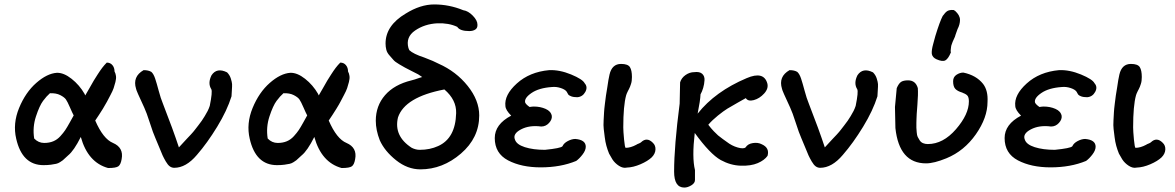

<svg xmlns="http://www.w3.org/2000/svg" viewBox="-20 -736 5295 865"><path d="M53 -111Q37 -179 66 -249.5Q95 -320 143.5 -362.5Q192 -405 236 -408Q267 -409 302.5 -381Q338 -353 361 -313L364 -306Q368 -312 382.5 -338Q397 -364 402.5 -373Q408 -382 419.5 -400Q431 -418 440.5 -430.5Q450 -443 461 -454Q477 -454 486.5 -442.5Q496 -431 496 -414Q501 -405 502.5 -393.5Q504 -382 500 -366.5Q496 -351 492 -339Q488 -327 477.5 -307.5Q467 -288 462 -278Q457 -268 443.5 -246Q430 -224 426 -218.5Q422 -213 409 -193Q445 -110 489 -92Q538 -71 528 -19Q524 5 513.5 13Q503 21 467 21Q376 -4 344 -119Q313 -57 287 -36Q283 -33 275 -25Q267 -17 263 -14Q259 -11 250.5 -5.5Q242 0 233 2Q224 4 209.5 6Q195 8 176 8Q80 8 53 -111ZM134 -112Q153 -92 179 -92Q202 -92 220 -99.5Q238 -107 252 -122.5Q266 -138 274 -150Q282 -162 294.5 -184.5Q307 -207 312 -216Q306 -227 295 -252.5Q284 -278 277 -288Q270 -298 251.5 -307.5Q233 -317 205 -316Q190 -303 174 -281.5Q158 -260 142 -211.5Q126 -163 134 -112Z M765 20Q754 20 745 13.5Q736 7 727 -8.5Q718 -24 712.5 -36Q707 -48 696.5 -74.5Q686 -101 680 -114Q670 -136 655 -183Q640 -230 630 -251Q593 -330 593 -336Q576 -391 627 -420Q649 -420 662 -412Q672 -403 679 -382Q686 -361 695 -327Q704 -293 714 -269Q760 -151 786 -72Q790 -76 803.5 -91Q817 -106 822 -111Q827 -116 839.5 -129.5Q852 -143 857.5 -150.5Q863 -158 873 -170.5Q883 -183 889 -192Q895 -201 902.5 -213Q910 -225 915.5 -236Q921 -247 925 -259Q938 -323 932 -334Q915 -361 933 -397Q957 -433 1003 -410Q1015 -398 1020 -382Q1025 -366 1025.5 -357Q1026 -348 1024.5 -327.5Q1023 -307 1023 -302Q1003 -238 958.5 -165Q914 -92 867 -38Q818 20 765 20Z M1105 -111Q1089 -179 1118 -249.5Q1147 -320 1195.5 -362.5Q1244 -405 1288 -408Q1319 -409 1354.5 -381Q1390 -353 1413 -313L1416 -306Q1420 -312 1434.5 -338Q1449 -364 1454.5 -373Q1460 -382 1471.5 -400Q1483 -418 1492.5 -430.5Q1502 -443 1513 -454Q1529 -454 1538.5 -442.5Q1548 -431 1548 -414Q1553 -405 1554.5 -393.5Q1556 -382 1552 -366.5Q1548 -351 1544 -339Q1540 -327 1529.5 -307.5Q1519 -288 1514 -278Q1509 -268 1495.5 -246Q1482 -224 1478 -218.5Q1474 -213 1461 -193Q1497 -110 1541 -92Q1590 -71 1580 -19Q1576 5 1565.5 13Q1555 21 1519 21Q1428 -4 1396 -119Q1365 -57 1339 -36Q1335 -33 1327 -25Q1319 -17 1315 -14Q1311 -11 1302.5 -5.5Q1294 0 1285 2Q1276 4 1261.5 6Q1247 8 1228 8Q1132 8 1105 -111ZM1186 -112Q1205 -92 1231 -92Q1254 -92 1272 -99.5Q1290 -107 1304 -122.5Q1318 -138 1326 -150Q1334 -162 1346.5 -184.5Q1359 -207 1364 -216Q1358 -227 1347 -252.5Q1336 -278 1329 -288Q1322 -298 1303.5 -307.5Q1285 -317 1257 -316Q1242 -303 1226 -281.5Q1210 -260 1194 -211.5Q1178 -163 1186 -112Z M1673 -192Q1673 -259 1714.5 -307Q1756 -355 1834 -374Q1847 -377 1869 -385L1882 -389L1864 -401Q1860 -403 1835.5 -415.5Q1811 -428 1804.5 -431.5Q1798 -435 1778.5 -446.5Q1759 -458 1752.5 -466Q1746 -474 1735 -486Q1724 -498 1720.5 -511.5Q1717 -525 1717 -540Q1717 -621 1808 -675Q1874 -716 1936 -716Q2004 -716 2067 -690Q2089 -687 2110 -665.5Q2131 -644 2131 -625Q2132 -610 2121.5 -603Q2111 -596 2094 -596Q2052 -596 2040 -615Q2002 -633 1950 -631Q1893 -628 1850 -598.5Q1807 -569 1820 -520L1824 -510Q1842 -493 1891 -477Q1936 -460 1956 -449Q2035 -414 2087 -349Q2139 -284 2139 -216Q2139 -115 2056.5 -44Q1974 27 1874 27Q1816 27 1764.5 -14Q1713 -55 1691 -104Q1673 -150 1673 -192ZM1773 -207Q1753 -123 1835 -70Q1853 -61 1871 -61Q1917 -61 1954 -78Q2032 -113 2035 -226Q2037 -286 1982 -333Q1804 -299 1773 -207Z M2416 18Q2329 18 2269 -13.5Q2209 -45 2209 -114Q2209 -176 2283 -215Q2258 -240 2257 -258Q2251 -308 2308.5 -360Q2366 -412 2454 -420Q2501 -422 2553 -400.5Q2605 -379 2614 -361Q2629 -344 2617 -322Q2605 -300 2581 -298Q2564 -298 2553.5 -302Q2543 -306 2540 -310.5Q2537 -315 2533 -323Q2526 -333 2506 -339.5Q2486 -346 2467 -344Q2408 -340 2374.5 -317Q2341 -294 2346 -274Q2350 -265 2366 -254Q2378 -256 2385 -256Q2414 -256 2438 -245.5Q2462 -235 2466 -214Q2468 -198 2453.5 -182Q2439 -166 2418 -166Q2365 -173 2327 -153Q2289 -133 2300 -107Q2307 -85 2344.5 -73Q2382 -61 2435 -61Q2506 -68 2514 -77Q2520 -91 2538 -100.5Q2556 -110 2572 -110Q2619 -106 2619 -75Q2619 -59 2605 -40.5Q2591 -22 2576 -11Q2506 18 2416 18Z M2804 19Q2787 23 2768.5 11Q2750 -1 2739 -18L2724 -44Q2717 -61 2712 -79Q2707 -97 2704.5 -118Q2702 -139 2700 -154.5Q2698 -170 2699.5 -194.5Q2701 -219 2701.5 -231Q2702 -243 2705.5 -270.5Q2709 -298 2710 -305.5Q2711 -313 2716 -342.5Q2721 -372 2721 -375L2726 -400Q2737 -448 2778 -448Q2809 -448 2818 -433.5Q2827 -419 2827 -389Q2827 -380 2826 -372Q2825 -364 2822.5 -357Q2820 -350 2818.5 -345.5Q2817 -341 2813.5 -334.5Q2810 -328 2809 -326Q2803 -314 2801 -307Q2788 -260 2788 -162Q2788 -146 2791.5 -108Q2795 -70 2799 -70Q2821 -70 2847 -84Q2849 -86 2857 -89Q2865 -92 2868 -95Q2894 -120 2921 -93Q2934 -81 2933 -62Q2932 -43 2916 -27Q2898 -10 2865.5 4Q2833 18 2804 19Z M3111 75Q3111 89 3094.5 99Q3078 109 3063 109Q3017 109 3017 37Q3017 -77 3042 -269L3044 -365Q3050 -385 3068.5 -398Q3087 -411 3108 -411Q3132 -414 3143.5 -403.5Q3155 -393 3154 -375Q3153 -357 3148 -340Q3143 -323 3136 -311Q3135 -284 3123 -224Q3202 -324 3344 -384Q3421 -417 3437 -360Q3443 -337 3422.5 -314.5Q3402 -292 3376 -285Q3350 -278 3340 -294Q3335 -291 3304.5 -274Q3274 -257 3257 -246.5Q3240 -236 3214.5 -215.5Q3189 -195 3171 -174Q3183 -158 3196 -144.5Q3209 -131 3215 -126Q3221 -121 3236.5 -109.5Q3252 -98 3254 -97Q3277 -79 3303.5 -71.5Q3330 -64 3339 -72Q3349 -88 3372 -91.5Q3395 -95 3412 -86Q3448 -70 3438 -34Q3424 -14 3393.5 -1Q3363 12 3317 10.5Q3271 9 3227 -15Q3179 -42 3110 -137Q3097 -26 3111 30Z M3675 20Q3664 20 3655 13.5Q3646 7 3637 -8.5Q3628 -24 3622.5 -36Q3617 -48 3606.5 -74.5Q3596 -101 3590 -114Q3580 -136 3565 -183Q3550 -230 3540 -251Q3503 -330 3503 -336Q3486 -391 3537 -420Q3559 -420 3572 -412Q3582 -403 3589 -382Q3596 -361 3605 -327Q3614 -293 3624 -269Q3670 -151 3696 -72Q3700 -76 3713.5 -91Q3727 -106 3732 -111Q3737 -116 3749.5 -129.5Q3762 -143 3767.5 -150.5Q3773 -158 3783 -170.5Q3793 -183 3799 -192Q3805 -201 3812.5 -213Q3820 -225 3825.5 -236Q3831 -247 3835 -259Q3848 -323 3842 -334Q3825 -361 3843 -397Q3867 -433 3913 -410Q3925 -398 3930 -382Q3935 -366 3935.5 -357Q3936 -348 3934.5 -327.5Q3933 -307 3933 -302Q3913 -238 3868.5 -165Q3824 -92 3777 -38Q3728 20 3675 20Z M4152 0Q4031 0 4014 -159L4012 -254L4020 -339Q4029 -360 4039.5 -367Q4050 -374 4071 -374Q4105 -374 4115 -339Q4117 -312 4113 -263Q4109 -214 4109 -200Q4109 -197 4108.5 -182Q4108 -167 4108.5 -160.5Q4109 -154 4110 -140Q4111 -126 4114.5 -119Q4118 -112 4123.5 -103.5Q4129 -95 4138.5 -91Q4148 -87 4160 -87Q4229 -87 4287 -154Q4345 -221 4345 -279Q4345 -295 4340 -303Q4335 -311 4319 -317L4315 -319Q4294 -325 4284 -335.5Q4274 -346 4274 -370Q4274 -389 4289 -399Q4304 -409 4320 -409Q4378 -397 4409 -358Q4432 -328 4429 -277Q4429 -206 4376.5 -131Q4324 -56 4244 -23Q4188 0 4152 0ZM4178 -493Q4176 -509 4184.5 -539Q4193 -569 4194 -574Q4214 -639 4227 -664Q4239 -681 4248.5 -686.5Q4258 -692 4276 -691L4283 -687Q4305 -667 4305 -646.5Q4305 -626 4294 -605Q4283 -575 4282 -570Q4281 -567 4277 -559Q4273 -551 4272 -548Q4271 -545 4268 -537Q4265 -529 4265 -526Q4265 -523 4263.5 -514Q4262 -505 4264 -500Q4252 -471 4239 -464Q4226 -457 4199 -469Q4181 -477 4178 -493Z M4713 18Q4626 18 4566 -13.5Q4506 -45 4506 -114Q4506 -176 4580 -215Q4555 -240 4554 -258Q4548 -308 4605.5 -360Q4663 -412 4751 -420Q4798 -422 4850 -400.5Q4902 -379 4911 -361Q4926 -344 4914 -322Q4902 -300 4878 -298Q4861 -298 4850.5 -302Q4840 -306 4837 -310.5Q4834 -315 4830 -323Q4823 -333 4803 -339.5Q4783 -346 4764 -344Q4705 -340 4671.5 -317Q4638 -294 4643 -274Q4647 -265 4663 -254Q4675 -256 4682 -256Q4711 -256 4735 -245.5Q4759 -235 4763 -214Q4765 -198 4750.5 -182Q4736 -166 4715 -166Q4662 -173 4624 -153Q4586 -133 4597 -107Q4604 -85 4641.5 -73Q4679 -61 4732 -61Q4803 -68 4811 -77Q4817 -91 4835 -100.5Q4853 -110 4869 -110Q4916 -106 4916 -75Q4916 -59 4902 -40.5Q4888 -22 4873 -11Q4803 18 4713 18Z M5101 19Q5084 23 5065.5 11Q5047 -1 5036 -18L5021 -44Q5014 -61 5009 -79Q5004 -97 5001.5 -118Q4999 -139 4997 -154.5Q4995 -170 4996.5 -194.5Q4998 -219 4998.5 -231Q4999 -243 5002.5 -270.5Q5006 -298 5007 -305.5Q5008 -313 5013 -342.5Q5018 -372 5018 -375L5023 -400Q5034 -448 5075 -448Q5106 -448 5115 -433.5Q5124 -419 5124 -389Q5124 -380 5123 -372Q5122 -364 5119.5 -357Q5117 -350 5115.5 -345.5Q5114 -341 5110.5 -334.5Q5107 -328 5106 -326Q5100 -314 5098 -307Q5085 -260 5085 -162Q5085 -146 5088.5 -108Q5092 -70 5096 -70Q5118 -70 5144 -84Q5146 -86 5154 -89Q5162 -92 5165 -95Q5191 -120 5218 -93Q5231 -81 5230 -62Q5229 -43 5213 -27Q5195 -10 5162.5 4Q5130 18 5101 19Z"/></svg>

Font: Excalifont
Style: Regular
Weight: 400
Designer: Your Own Font Foundry (Virgil); Ján Filípek / DizajnDesign (Excalifont, modifications)
Foundry: Your Own Font Foundry (Virgil); Ján Filípek / DizajnDesign (Excalifont, modifications)
Version: Version 1.000;Glyphs 3.2 (3227)